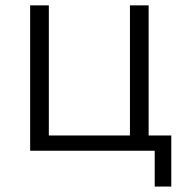

<svg xmlns="http://www.w3.org/2000/svg" viewBox="-20 -559 688 712"><path d="M553.7 132.8V0H91.8V-539.1H161.1V-56.6H461.9V-539.1H531.2V-56.6H615.2V132.8Z"/></svg>

Font: Min Sans Light
Style: Regular
Weight: 300
Designer: Jinseong-Kim, NotoSansCJK, Nunito
Foundry: Jinseong-Kim
Version: Version 1.400;Glyphs 3.1.2 (3151)